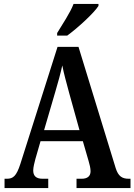

<svg xmlns="http://www.w3.org/2000/svg" viewBox="-20 -951 680 971"><path d="M269 -784V-771H320C375 -811 456 -886 478 -921V-931H352C335 -886 296 -829 269 -784ZM3 0H224V-47H195C161 -47 148 -63 148 -89C148 -106 155 -131 159 -147L185 -237H399L428 -137C433 -121 438 -100 438 -85C438 -59 421 -47 393 -47H367V0H640V-47H631C597 -47 578 -60 565 -101L377 -714H271L83 -122C63 -60 46 -47 15 -47H3ZM203 -293 260 -488C274 -535 286 -579 295 -620C303 -578 316 -533 330 -480L382 -293Z"/></svg>

Font: Noto Serif Myanmar Condensed SemiBold
Style: Regular
Weight: 600
Width: 3
Designer: Ben Mitchell and the Monotype Design Team
Foundry: Monotype Imaging Inc.
Version: Version 2.106